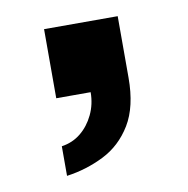

<svg xmlns="http://www.w3.org/2000/svg" viewBox="-49 -203 416 425"><g transform="rotate(-10 158.5 9.5)"><path d="M69.6 173.3V106.8Q94.3 103.2 112.6 88.3Q131 73.4 142.1 50.2Q153.2 27 153.2 0H75.9V-155.3H241.4V-17Q241.4 48 217.2 88Q192.9 127.9 153.3 147.6Q113.8 167.3 69.6 173.3Z"/></g></svg>

Font: Archivo SemiBold SemiExpanded
Style: Regular
Weight: 600
Width: 6
Version: Version 2.001